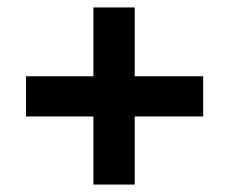

<svg xmlns="http://www.w3.org/2000/svg" viewBox="-20 -598 616 516"><path d="M526 -285H342V-102H231V-285H50V-393H231V-578H342V-393H526Z"/></svg>

Font: Hind Vadodara SemiBold
Style: Regular
Weight: 600
Designer: Hitesh Malaviya
Foundry: Indian Type Foundry
Version: Version 1.001;PS 1.0;hotconv 1.0.86;makeotf.lib2.5.63406; tt